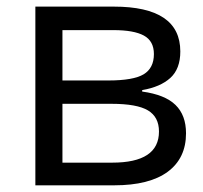

<svg xmlns="http://www.w3.org/2000/svg" viewBox="-20 -555 609 575"><path d="M520 -400.9Q520 -348.6 490 -321.5Q460 -294.4 405.8 -285.2V-280.8Q474.1 -271.5 505.6 -240.7Q537.1 -210 537.1 -155.8Q537.1 -81.1 482.2 -40.5Q427.2 0 321.8 0H85.9V-535.2H320.8Q520 -535.2 520 -400.9ZM456.1 -161.1Q456.1 -204.6 423.1 -224.4Q390.1 -244.1 314 -244.1H167V-67.9H315.9Q456.1 -67.9 456.1 -161.1ZM440.9 -393.1Q440.9 -432.1 410.9 -448.5Q380.9 -464.8 319.8 -464.8H167V-314H304.2Q379.4 -314 410.2 -332.5Q440.9 -351.1 440.9 -393.1Z"/></svg>

Font: f06597129
Style: Regular
Weight: 400
Foundry: Ascender Corporation
Version: Version 1.10